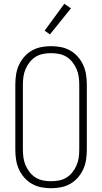

<svg xmlns="http://www.w3.org/2000/svg" viewBox="-20 -987 540 1015"><path d="M250 8Q224 8 198 3Q172 -2 149 -15Q126 -28 108.5 -48Q91 -68 80 -92Q69 -116 65 -142.5Q61 -169 61 -195V-540Q61 -566 65 -592.5Q69 -619 80 -643Q91 -667 108.5 -687Q126 -707 149 -720Q172 -733 198 -738Q224 -743 250 -743Q276 -743 302 -738Q328 -733 351 -720Q374 -707 391.5 -687Q409 -667 420 -643Q431 -619 435 -592.5Q439 -566 439 -540V-195Q439 -169 435 -142.5Q431 -116 420 -92Q409 -68 391.5 -48Q374 -28 351 -15Q328 -2 302 3Q276 8 250 8ZM250 -29Q271 -29 292 -33Q313 -37 331 -48Q349 -59 362.5 -76Q376 -93 384.5 -112.5Q393 -132 396 -153Q399 -174 399 -195V-540Q399 -561 396 -582Q393 -603 384.5 -622.5Q376 -642 362.5 -659Q349 -676 331 -687Q313 -698 292 -702Q271 -706 250 -706Q229 -706 208 -702Q187 -698 169 -687Q151 -676 137.5 -659Q124 -642 115.5 -622.5Q107 -603 104 -582Q101 -561 101 -540V-195Q101 -174 104 -153Q107 -132 115.5 -112.5Q124 -93 137.5 -76Q151 -59 169 -48Q187 -37 208 -33Q229 -29 250 -29ZM244 -805 216 -825 320 -967 355 -943Z"/></svg>

Font: Iosevka Curly Extralight
Style: Regular
Weight: 200
Monospace: yes
Designer: Belleve Invis
Foundry: Belleve Invis
Version: Version 22.1.2; ttfautohint (v1.8.4)